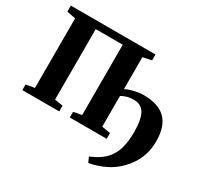

<svg xmlns="http://www.w3.org/2000/svg" viewBox="-195 -989 1523 1464"><g transform="rotate(30 567.0 -256.5)"><path d="M30 -743H775.5V-691L699 -675.5V-63.5L774.5 -50V0H449.5V-50L522 -63.5V-682.5H284V-62.5L357 -50V0H32V-50L107 -62.5V-675L30 -690ZM745 230 724.5 184.5Q755.5 171.5 784.8 155.2Q814 139 839 116.5Q864 94 883.5 63Q900.5 36.5 910.8 3.5Q921 -29.5 925.8 -68.8Q930.5 -108 930.5 -152.5Q930.5 -257.5 901.5 -309.5Q872.5 -361.5 806 -361.5Q772 -361.5 745 -353.5Q718 -345.5 699 -333.5L689.5 -367L699 -394Q714.5 -403 741 -411.2Q767.5 -419.5 797.2 -424.8Q827 -430 852 -430Q916.5 -430 965 -414.8Q1013.5 -399.5 1046 -367.8Q1078.5 -336 1095 -287.2Q1111.5 -238.5 1111.5 -171Q1111.5 -107 1094.5 -54Q1077.5 -1 1048.5 41.2Q1019.5 83.5 982.5 118Q943 154 899.5 177Q856 200 815.8 212.5Q775.5 225 745 230Z"/></g></svg>

Font: Merriweather 60pt Black
Style: Regular
Weight: 900
Version: Version 2.100